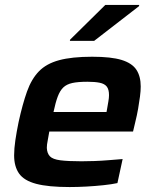

<svg xmlns="http://www.w3.org/2000/svg" viewBox="-20 -747 627 775"><path d="M261 8Q175 8 126 -5Q77 -18 57 -46.5Q37 -75 37 -120Q37 -147 42 -181Q47 -215 55 -254Q71 -327 89 -377.5Q107 -428 137 -459Q167 -490 218.5 -504Q270 -518 352 -518Q429 -518 471 -505Q513 -492 530.5 -465.5Q548 -439 548 -398Q548 -380 545 -357Q542 -334 537.5 -308Q533 -282 526 -254L517 -216H179Q176 -196 172.5 -179.5Q169 -163 169 -150Q170 -128 181.5 -116Q193 -104 223.5 -100Q254 -96 309 -96Q332 -96 360.5 -97Q389 -98 419.5 -100.5Q450 -103 475 -105L454 -8Q431 -3 398 0.5Q365 4 329.5 6Q294 8 261 8ZM196 -295H410L412 -306Q415 -324 417.5 -338Q420 -352 420 -363Q420 -386 411 -397.5Q402 -409 382.5 -413Q363 -417 333 -417Q295 -417 272 -412Q249 -407 235.5 -394Q222 -381 213 -357Q204 -333 196 -295ZM262 -582 263 -587 405 -727H542L541 -722L360 -582Z"/></svg>

Font: Saira SemiExpanded SemiBold
Style: Italic
Weight: 600
Width: 6
Italic angle: -12°
Designer: Hector Gatti with collaboration of the Omnibus-Type team
Foundry: Omnibus-Type
Version: Version 1.101